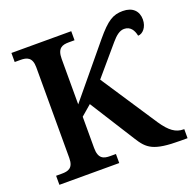

<svg xmlns="http://www.w3.org/2000/svg" viewBox="-127 -849 980 977"><g transform="rotate(-20 363.0 -360.5)"><path d="M32 0H356V-49H325C290 -49 262 -57 262 -116V-285L318 -333L471 -91C512 -25 542 0 688 0H726V-49H722C681 -49 649 -71 610 -129L410 -432L543 -588C567 -616 588 -633 612 -633C646 -633 662 -607 668 -576C693 -576 719 -604 719 -646C719 -691 690 -721 637 -721C584 -721 552 -702 487 -624L262 -352V-598C262 -657 290 -665 325 -665H356V-714H32V-665H63C97 -665 126 -657 126 -602V-111C126 -56 97 -49 63 -49H32Z"/></g></svg>

Font: Noto Serif SemiBold
Style: Regular
Weight: 600
Designer: Monotype Design Team
Foundry: Monotype Imaging Inc.
Version: Version 2.013